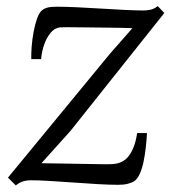

<svg xmlns="http://www.w3.org/2000/svg" viewBox="-20 -582 550 614"><path d="M403.5 -492Q391.5 -492.5 365.8 -493Q340 -493.5 308.2 -493.8Q276.5 -494 246.5 -494.5Q216.5 -495 195.8 -495Q175 -495 172 -494.5Q154.5 -492.5 141.8 -477Q129 -461.5 121.2 -439.2Q113.5 -417 111.5 -393H80Q79.5 -409 81.2 -432.5Q83 -456 87.5 -480.2Q92 -504.5 99 -524Q106 -543.5 116.5 -550.5Q122 -555 132 -557.8Q142 -560.5 161 -560.5Q187.5 -560.5 225.5 -558.8Q263.5 -557 304 -554.5Q344.5 -552 380.5 -550.2Q416.5 -548.5 438.5 -548.5Q450 -548.5 461.5 -551Q473 -553.5 484.5 -562.5L505.5 -540.5L205.5 -163.5L112.5 -60Q133 -60 167 -59.2Q201 -58.5 236.2 -58Q271.5 -57.5 298.8 -57Q326 -56.5 333 -57Q372.5 -57 392.2 -83.8Q412 -110.5 418.5 -156.5H450Q449 -134.5 446.2 -110.2Q443.5 -86 438.8 -63.5Q434 -41 426.2 -24.5Q418.5 -8 407 -1Q400.5 2.5 388.2 5.8Q376 9 358 9Q331 9 292.2 6.8Q253.5 4.5 212.5 1.5Q171.5 -1.5 136 -3.5Q100.5 -5.5 78.5 -5.5Q65 -5.5 53.2 -1.8Q41.5 2 30.5 11L5.5 -14L331.5 -410Z"/></svg>

Font: Merriweather 24pt Light
Style: Italic
Weight: 300
Italic angle: -7.8°
Version: Version 2.101